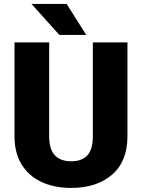

<svg xmlns="http://www.w3.org/2000/svg" viewBox="-20 -921 705 951"><path d="M439.9 -710.9H611.3V-246.6Q611.3 -121.6 535.2 -55.9Q459 9.8 332.5 9.8Q249 9.8 185.8 -19.5Q122.6 -48.8 87.2 -106.2Q51.8 -163.6 51.8 -246.6V-710.9H223.6V-246.6Q223.6 -180.7 252 -151.4Q280.3 -122.1 332.5 -122.1Q385.3 -122.1 412.6 -151.4Q439.9 -180.7 439.9 -246.6ZM310.1 -901.4 407.2 -748H273.9L136.2 -901.4Z"/></svg>

Font: Vazirmatn RD UI FD Black
Style: Regular
Weight: 900
Designer: Saber Rastikerdar
Foundry: Saber Rastikerdar
Version: Version 33.003